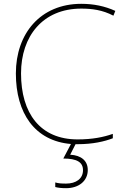

<svg xmlns="http://www.w3.org/2000/svg" viewBox="-20 -744 654 1004"><path d="M439 145C439 97 405 68 347 65L375 10C379 10 382 10 386 10C465 10 526 -4 570 -21V-44C522 -27 463 -15 386 -15C189 -15 90 -153 90 -360C90 -555 204 -699 405 -699C460 -699 516 -692 573 -662L583 -687C528 -712 470 -724 405 -724C191 -724 63 -568 63 -360C63 -152 162 -7 351 9L311 85C382 85 414 104 414 146C414 191 377 216 326 216C301 216 286 215 269 210V234C284 238 301 240 326 240C391 240 439 203 439 145Z"/></svg>

Font: Noto Sans Malayalam Thin
Style: Regular
Weight: 100
Designer: Jelle Bosma - Monotype Design Team
Foundry: Monotype Imaging Inc.
Version: Version 2.104